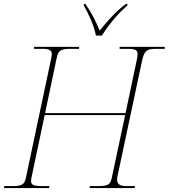

<svg xmlns="http://www.w3.org/2000/svg" viewBox="-29 -951 853 971"><path d="M456 -771H486C516 -818 557 -873 615 -923V-931H607C546 -884 508 -836 475 -796C454 -846 437 -882 403 -931H395V-923C418 -884 449 -815 456 -771ZM-9 0H219L221 -10H176C137 -10 128 -20 128 -35C128 -40 129 -46 130 -52L197 -369H604L537 -55C530 -21 521 -10 471 -10H426L424 0H652L654 -10H611C583 -10 563 -16 563 -43C563 -48 564 -53 565 -59L689 -642C700 -693 711 -704 761 -704H804V-714H576V-704H621C658 -704 667 -695 667 -678C667 -670 665 -660 663 -649L606 -379H199L258 -659C265 -693 276 -704 326 -704H371V-714H143V-704H186C224 -704 233 -694 233 -678C233 -672 232 -664 230 -656L102 -52C95 -21 86 -10 36 -10H-7Z"/></svg>

Font: Noto Serif Display Thin
Style: Italic
Weight: 100
Italic angle: -12°
Designer: Monotype Design Team
Foundry: Monotype Imaging Inc.
Version: Version 2.009